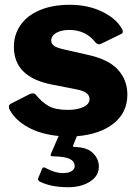

<svg xmlns="http://www.w3.org/2000/svg" viewBox="-20 -560 576 802"><path d="M286 46 285 50Q285 54 292 54Q344 55 368.5 79.5Q393 104 393 136Q393 175 356 198.5Q319 222 265 222Q192 222 145 198Q136 191 140 183L156 145Q159 137 167 140Q209 163 243 163Q266 163 279 155Q292 147 292 134Q292 114 271.5 104Q251 94 203 93Q195 93 192.5 91Q190 89 193 82L225 8Q151 1 98 -28Q45 -57 22 -99Q17 -107 17 -114Q17 -122 24 -126L102 -166Q110 -170 117 -170Q125 -170 130 -164Q154 -134 182.5 -117.5Q211 -101 263 -101Q303 -101 328.5 -113Q354 -125 354 -147Q354 -161 341.5 -171Q329 -181 298 -187L196 -207Q38 -238 38 -364Q38 -415 65.5 -455Q93 -495 146 -517.5Q199 -540 271 -540Q346 -540 404 -512.5Q462 -485 486 -445Q493 -435 493 -428Q493 -421 486 -418L404 -378Q398 -375 394 -375Q385 -375 377 -385Q337 -435 269 -435Q237 -435 215.5 -423Q194 -411 194 -390Q194 -379 203.5 -370.5Q213 -362 241 -355L351 -330Q435 -311 473.5 -268Q512 -225 512 -165Q512 -90 455 -44.5Q398 1 301 9Z"/></svg>

Font: Libre Franklin ExtraBold
Style: Regular
Weight: 800
Designer: Pablo Impallari, Rodrigo Fuenzalida
Foundry: Impallari Type
Version: Version 1.002; ttfautohint (v1.5)